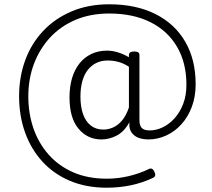

<svg xmlns="http://www.w3.org/2000/svg" viewBox="-20 -703 986 895"><path d="M304 -249Q304 -298 315.5 -337.5Q327 -377 349.5 -406Q372 -435 405 -451Q438 -467 480 -467Q503 -467 529.5 -459Q556 -451 581 -436V-448Q582 -456 588 -459.5Q594 -463 606 -463Q618 -463 624 -459Q630 -455 630 -447V-142Q630 -118 641 -106.5Q652 -95 677 -95Q709 -95 739.5 -110Q770 -125 794.5 -152.5Q819 -180 834 -219Q849 -258 849 -308Q849 -410 805.5 -484.5Q762 -559 681.5 -599.5Q601 -640 489 -640Q401 -640 331 -610Q261 -580 212.5 -527Q164 -474 138 -404.5Q112 -335 112 -254Q112 -174 136 -104.5Q160 -35 207 18Q254 71 322 100.5Q390 130 478 130Q529 130 580 118Q631 106 676 84Q691 78 700 98Q710 119 693 126Q645 149 590.5 160.5Q536 172 478 172Q381 172 305 139.5Q229 107 176.5 49Q124 -9 96.5 -86.5Q69 -164 69 -255Q69 -344 97.5 -422Q126 -500 181 -558.5Q236 -617 314 -650Q392 -683 489 -683Q614 -683 704.5 -637.5Q795 -592 843.5 -508.5Q892 -425 892 -310Q892 -252 874 -204.5Q856 -157 825 -123Q794 -89 754 -71Q714 -53 672 -53Q630 -53 606.5 -71.5Q583 -90 583 -121Q583 -124 583 -127Q583 -130 583 -133Q559 -89 524 -71Q489 -53 453 -53Q388 -53 346 -103Q304 -153 304 -249ZM355 -252Q355 -206 367 -171.5Q379 -137 403 -118Q427 -99 462 -99Q485 -99 507.5 -109Q530 -119 549 -141.5Q568 -164 581 -202V-392Q554 -409 530 -415Q506 -421 482 -421Q453 -421 430 -410Q407 -399 390 -378Q373 -357 364 -325.5Q355 -294 355 -252Z"/></svg>

Font: Playwrite BE WAL ExtraLight
Style: Regular
Weight: 250
Version: Version 1.002